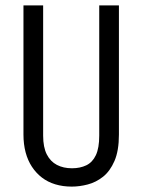

<svg xmlns="http://www.w3.org/2000/svg" viewBox="-20 -680 528 712"><path d="M246 12Q213 12 185 3.5Q157 -5 135.5 -21.5Q114 -38 98.5 -61.5Q83 -85 75 -115Q67 -145 67 -181V-660H140V-177Q140 -134 153.5 -107.5Q167 -81 191 -68.5Q215 -56 247 -56Q277 -56 300 -67Q323 -78 335.5 -104.5Q348 -131 348 -177V-660H421V-181Q421 -121 404.5 -83Q388 -45 362 -24.5Q336 -4 305.5 4Q275 12 246 12Z"/></svg>

Font: Bricolage Grotesque Condensed Light
Style: Regular
Weight: 300
Width: 3
Designer: Mathieu Triay
Foundry: Atelier Triay
Version: Version 1.000;gftools[0.9.30]